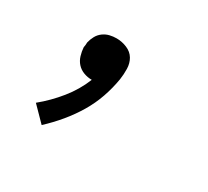

<svg xmlns="http://www.w3.org/2000/svg" viewBox="-85 -276 669 619"><g transform="rotate(30 250.0 33.5)"><path d="M123 215 71 162Q109 131 140.5 92Q172 53 190 8Q174 8 159.5 2.5Q145 -3 135 -14Q125 -25 120.5 -40Q116 -55 115 -70Q116 -75 116.5 -79.5Q117 -84 117 -89Q120 -102 126.5 -114Q133 -126 144 -134Q155 -142 167.5 -145Q180 -148 193 -148Q213 -148 232 -140Q251 -132 260.5 -116Q270 -100 270.5 -79.5Q271 -59 268 -39Q262 -3 250 31.5Q238 66 219 98Q200 130 175.5 159.5Q151 189 123 215Z"/></g></svg>

Font: Iosevka Aile Oblique
Style: Regular
Weight: 400
Italic angle: -9°
Designer: Belleve Invis
Foundry: Belleve Invis
Version: Version 31.1.0; ttfautohint (v1.8.4)